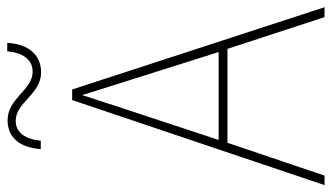

<svg xmlns="http://www.w3.org/2000/svg" viewBox="-218 -722 939 544"><g transform="rotate(-90 252.0 -449.5)"><path d="M102 -804H126C131 -859 157 -875 182 -875C235 -875 257 -803 320 -803C365 -803 400 -835 403 -899H379C374 -845 349 -827 321 -827C270 -827 246 -898 184 -898C139 -898 107 -869 102 -804ZM476 0H504L271 -715H241L0 0H27L120 -275H386ZM282 -601 377 -300H128L227 -600C236 -630 246 -657 255 -687C265 -653 274 -627 282 -601Z"/></g></svg>

Font: Noto Sans Arabic SemCond Thin
Style: Regular
Weight: 100
Width: 4
Designer: Monotype Design Team, Nadine Chahine, Nizar Qandah and Khaled Hosny
Foundry: Monotype Imaging Inc.
Version: Version 2.012